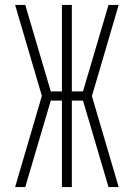

<svg xmlns="http://www.w3.org/2000/svg" viewBox="-20 -755 540 775"><path d="M41 0 149 -368 41 -735H82L185 -386H230V-735H270V-386H315L418 -735H459L351 -367L459 0H418L315 -349H270V0H230V-349H185L82 0Z"/></svg>

Font: Iosevka Extralight
Style: Regular
Weight: 200
Monospace: yes
Designer: Belleve Invis
Foundry: Belleve Invis
Version: Version 32.0.1; ttfautohint (v1.8.4)